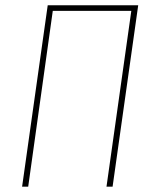

<svg xmlns="http://www.w3.org/2000/svg" viewBox="-20 -701 580 721"><path d="M499 -681.2 402.8 0H379.9L473.1 -660.2H178.2L85.9 0H63L159.2 -681.2Z"/></svg>

Font: Fira Sans Compressed Thin
Style: Italic
Weight: 100
Width: 3
Italic angle: -8°
Designer: Carrois Corporate & Edenspiekermann AG
Foundry: Carrois Corporate GbR & Edenspiekermann AG
Version: Version 4.203;PS 004.203;hotconv 1.0.88;makeotf.lib2.5.64775